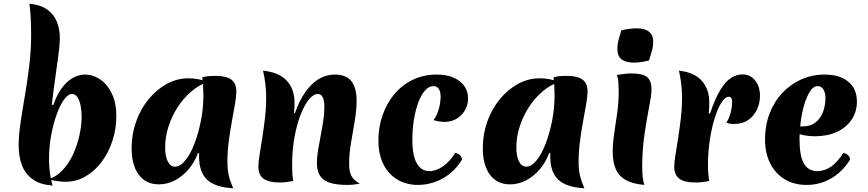

<svg xmlns="http://www.w3.org/2000/svg" viewBox="-20 -977 4654 1030"><path d="M266 -414Q294 -494 339 -535.5Q384 -577 439 -577Q478 -577 516.5 -551.5Q555 -526 579.5 -476Q604 -426 604 -353Q604 -285 583 -221Q562 -157 524 -107Q486 -57 435 -28.5Q384 0 322 -2Q302 -3 280 -6.5Q258 -10 238 -16Q282 -28 316 -64.5Q350 -101 372.5 -150Q395 -199 406.5 -252.5Q418 -306 418 -351Q418 -382 412.5 -410Q407 -438 395.5 -455.5Q384 -473 366 -473Q346 -473 324.5 -444Q303 -415 285 -366Q267 -317 255 -254Q243 -191 243 -124Q243 -85 247.5 -50.5Q252 -16 262 18Q196 14 155.5 -15Q115 -44 97.5 -91.5Q80 -139 80 -197Q80 -249 90 -317Q100 -385 113.5 -463.5Q127 -542 137 -625Q147 -708 147 -790Q147 -832 145 -874.5Q143 -917 138 -957Q195 -952 231.5 -927Q268 -902 285 -860.5Q302 -819 301 -764Q300 -730 292.5 -674.5Q285 -619 275.5 -552.5Q266 -486 258 -415Z M1042 -156Q1023 -105 990.5 -67.5Q958 -30 917.5 -9Q877 12 832 12Q763 12 724.5 -39.5Q686 -91 686 -182Q686 -257 710 -324.5Q734 -392 777 -444.5Q820 -497 875 -527Q930 -557 992 -557Q1019 -557 1046.5 -551.5Q1074 -546 1093 -537Q1047 -521 1005.5 -485.5Q964 -450 933 -402Q902 -354 884 -298.5Q866 -243 866 -186Q866 -139 880 -111Q894 -83 919 -83Q947 -83 974 -116Q1001 -149 1022.5 -204.5Q1044 -260 1057.5 -327.5Q1071 -395 1071 -464Q1071 -493 1069.5 -518.5Q1068 -544 1065 -562Q1083 -567 1098 -568.5Q1113 -570 1136 -570Q1194 -570 1221 -550Q1248 -530 1248 -487Q1248 -462 1241 -421Q1234 -380 1224.5 -329Q1215 -278 1207.5 -221.5Q1200 -165 1200 -110Q1200 -68 1207 -37Q1214 -6 1231 33Q1135 28 1091.5 -12.5Q1048 -53 1048 -137Q1048 -146 1048 -149Q1048 -152 1049 -155Z M1562 -370Q1585 -436 1617.5 -482.5Q1650 -529 1690 -553Q1730 -577 1776 -577Q1837 -577 1865 -541.5Q1893 -506 1893 -437Q1893 -386 1883 -327.5Q1873 -269 1863 -210.5Q1853 -152 1853 -99Q1853 -54 1866 -31.5Q1879 -9 1910 8Q1897 10 1883 12.5Q1869 15 1843 15Q1756 15 1718 -12Q1680 -39 1680 -103Q1680 -133 1686 -170Q1692 -207 1700 -247.5Q1708 -288 1714 -328Q1720 -368 1720 -402Q1720 -473 1685 -473Q1662 -473 1637.5 -443.5Q1613 -414 1592.5 -361.5Q1572 -309 1559.5 -239.5Q1547 -170 1547 -92Q1547 -67 1548.5 -45.5Q1550 -24 1553 -6Q1532 -2 1514 0Q1496 2 1481 2Q1421 2 1393.5 -18.5Q1366 -39 1366 -83Q1366 -106 1372.5 -146.5Q1379 -187 1387 -238Q1395 -289 1401.5 -344Q1408 -399 1408 -450Q1408 -489 1403.5 -527Q1399 -565 1391 -598Q1477 -589 1518.5 -544Q1560 -499 1560 -426Q1560 -413 1559.5 -400.5Q1559 -388 1557 -371Z M2192 -226Q2192 -143 2216 -101Q2240 -59 2284 -59Q2320 -59 2357 -85Q2394 -111 2422 -157Q2439 -153 2448.5 -143.5Q2458 -134 2458 -120Q2430 -74 2391.5 -44Q2353 -14 2309.5 0.5Q2266 15 2222 15Q2161 15 2113 -13Q2065 -41 2037.5 -94.5Q2010 -148 2010 -224Q2010 -297 2033 -361Q2056 -425 2097 -473.5Q2138 -522 2195.5 -549.5Q2253 -577 2323 -577Q2377 -577 2414.5 -560Q2452 -543 2471.5 -514.5Q2491 -486 2491 -449Q2491 -415 2474.5 -386Q2458 -357 2429.5 -340Q2401 -323 2365 -323Q2352 -323 2336.5 -325.5Q2321 -328 2305 -333Q2319 -348 2330 -380Q2341 -412 2343 -444Q2346 -476 2336.5 -495.5Q2327 -515 2305 -515Q2280 -515 2259 -490.5Q2238 -466 2223 -424.5Q2208 -383 2200 -331.5Q2192 -280 2192 -226Z M2926 -156Q2907 -105 2874.5 -67.5Q2842 -30 2801.5 -9Q2761 12 2716 12Q2647 12 2608.5 -39.5Q2570 -91 2570 -182Q2570 -257 2594 -324.5Q2618 -392 2661 -444.5Q2704 -497 2759 -527Q2814 -557 2876 -557Q2903 -557 2930.5 -551.5Q2958 -546 2977 -537Q2931 -521 2889.5 -485.5Q2848 -450 2817 -402Q2786 -354 2768 -298.5Q2750 -243 2750 -186Q2750 -139 2764 -111Q2778 -83 2803 -83Q2831 -83 2858 -116Q2885 -149 2906.5 -204.5Q2928 -260 2941.5 -327.5Q2955 -395 2955 -464Q2955 -493 2953.5 -518.5Q2952 -544 2949 -562Q2967 -567 2982 -568.5Q2997 -570 3020 -570Q3078 -570 3105 -550Q3132 -530 3132 -487Q3132 -462 3125 -421Q3118 -380 3108.5 -329Q3099 -278 3091.5 -221.5Q3084 -165 3084 -110Q3084 -68 3091 -37Q3098 -6 3115 33Q3019 28 2975.5 -12.5Q2932 -53 2932 -137Q2932 -146 2932 -149Q2932 -152 2933 -155Z M3425 -88Q3425 -51 3428 -25Q3431 1 3437 15Q3376 10 3338 -11Q3300 -32 3283.5 -69.5Q3267 -107 3267 -164Q3267 -209 3275 -261.5Q3283 -314 3291 -371Q3299 -428 3299 -487Q3299 -510 3297.5 -532.5Q3296 -555 3290 -575Q3308 -578 3329 -580.5Q3350 -583 3366 -583Q3428 -583 3451.5 -563.5Q3475 -544 3475 -497Q3475 -468 3463 -407Q3451 -346 3438.5 -264Q3426 -182 3425 -88ZM3462 -653Q3444 -648 3422 -644.5Q3400 -641 3379 -641Q3358 -641 3337.5 -647Q3317 -653 3304.5 -668.5Q3292 -684 3292 -714Q3292 -740 3298.5 -764Q3305 -788 3313 -814Q3332 -819 3354 -822Q3376 -825 3397 -825Q3419 -825 3438.5 -819Q3458 -813 3471 -797.5Q3484 -782 3484 -753Q3484 -727 3477 -703Q3470 -679 3462 -653Z M3789 -368Q3816 -448 3844 -494Q3872 -540 3902 -559Q3932 -578 3963 -578Q3992 -578 4013 -562.5Q4034 -547 4045.5 -521.5Q4057 -496 4057 -464Q4057 -423 4040.5 -388.5Q4024 -354 3993.5 -333Q3963 -312 3920 -312Q3907 -312 3896.5 -313.5Q3886 -315 3877 -319Q3890 -340 3898 -367Q3906 -394 3907 -419Q3909 -438 3904.5 -448Q3900 -458 3889 -458Q3871 -458 3851.5 -428.5Q3832 -399 3815.5 -348Q3799 -297 3788.5 -230.5Q3778 -164 3778 -90Q3778 -64 3780 -43.5Q3782 -23 3784 -6Q3764 -2 3746 0Q3728 2 3711 2Q3651 2 3624 -18.5Q3597 -39 3597 -83Q3597 -105 3603.5 -145.5Q3610 -186 3618 -237Q3626 -288 3632.5 -343.5Q3639 -399 3639 -450Q3639 -489 3634.5 -527Q3630 -565 3622 -598Q3704 -589 3744.5 -544Q3785 -499 3785 -427Q3785 -416 3784.5 -401Q3784 -386 3782 -369Z M4307 15Q4240 15 4190 -15Q4140 -45 4112 -100Q4084 -155 4084 -229Q4084 -303 4108 -366.5Q4132 -430 4175.5 -477Q4219 -524 4277.5 -550.5Q4336 -577 4404 -577Q4485 -577 4531 -538.5Q4577 -500 4577 -432Q4577 -377 4548.5 -335Q4520 -293 4469.5 -269.5Q4419 -246 4351 -246Q4327 -246 4304.5 -249.5Q4282 -253 4260 -260L4263 -299H4289Q4326 -299 4352 -318Q4378 -337 4393 -371.5Q4408 -406 4408 -452Q4408 -480 4397 -497.5Q4386 -515 4367 -515Q4343 -515 4325 -486.5Q4307 -458 4294 -413.5Q4281 -369 4275 -320.5Q4269 -272 4269 -232Q4269 -139 4293 -99Q4317 -59 4364 -59Q4444 -59 4504 -157Q4540 -148 4540 -120Q4499 -55 4439 -20Q4379 15 4307 15Z"/></svg>

Font: Merienda ExtraBold
Style: Regular
Weight: 800
Designer: Eduardo Rodriguez Tunni
Foundry: Eduardo Rodriguez Tunni
Version: Version 2.001